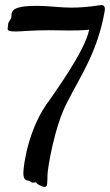

<svg xmlns="http://www.w3.org/2000/svg" viewBox="-20 -720 433 756"><path d="M392 -675C392 -678 393 -682 393 -685C393 -693 390 -700 379 -700C370 -700 327 -690 260 -690C215 -690 170 -697 129 -697C56 -697 25 -689 25 -659V-655C25 -642 12 -637 12 -623C12 -618 10 -612 10 -607C10 -600 15 -596 40 -596C67 -596 103 -601 173 -601C200 -601 228 -600 251 -600C276 -600 303 -600 331 -603C315 -517 182 -338 178 -330C91 -219 72 -67 72 -39C72 -16 80 -9 91 -9C105 -6 98 -1 112 -1L122 -2C125 3 131 8 140 11C147 15 153 16 156 16C168 16 166 0 167 -31C167 -54 194 -223 245 -318C296 -420 363 -512 392 -675Z"/></svg>

Font: Engagement
Style: Regular
Weight: 400
Designer: Astigmatic (AOETI)
Foundry: Astigmatic (AOETI)
Version: Version 1.000